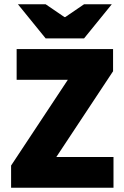

<svg xmlns="http://www.w3.org/2000/svg" viewBox="-20 -880 582 900"><path d="M32 0V-104L298 -506H58V-650H510V-546L244 -144H512V0ZM194 -700 64 -860H194L282 -800H286L374 -860H504L374 -700Z"/></svg>

Font: Source Sans 3 ExtraLight Black
Style: Regular
Weight: 900
Version: Version 3.052;hotconv 1.1.0;makeotfexe 2.6.0